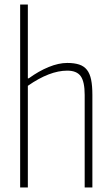

<svg xmlns="http://www.w3.org/2000/svg" viewBox="-20 -828 494 848"><path d="M69 -808H103V-482H107Q151 -514 195 -532Q239 -550 277 -550Q308 -550 329.5 -543Q351 -536 364 -519.5Q377 -503 382.5 -476Q388 -449 388 -409V0H354V-409Q354 -467 336.5 -491.5Q319 -516 277 -516Q199 -516 103 -449V0H69Z"/></svg>

Font: Encode Sans Compressed
Style: Thin
Weight: 100
Designer: Pablo Impallari, Andres Torresi
Foundry: Pablo Impallari, Andres Torresi
Version: Version 1.000; ttfautohint (v1.00) -l 8 -r 50 -G 200 -x 14 -